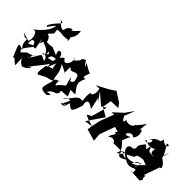

<svg xmlns="http://www.w3.org/2000/svg" viewBox="20 -1665 2595 2595"><g transform="rotate(45 1317.5 -367.5)"><path d="M232 -441C259 -554 201 -497 225 -461C346 -603 320 -533 312 -630C437 -650 347 -615 515 -637C509 -556 552 -726 479 -670C477 -647 581 -718 551 -845L441 -732C516 -805 386 -789 380 -698C379 -696 367 -636 255 -758C361 -753 235 -706 174 -577C197 -539 175 -560 267 -660C252 -516 94 -420 46 -373C144 -482 179 -292 142 -248L14 -289L78 -247C162 -272 64 -201 173 -101C53 -157 79 -123 156 57C191 34 168 62 253 110L246 -20C315 100 356 17 311 59C390 58 477 -69 388 3C551 -212 539 -172 624 -329L578 -290L468 -264C527 -257 454 -351 605 -335C622 -482 476 -493 547 -373C377 -450 464 -406 334 -413C307 -505 282 -484 249 -510ZM412 -254C366 -280 478 -300 486 -205C362 -264 435 -255 286 -60C374 -183 250 -99 379 -194C220 -75 294 -187 183 -65C118 -95 194 -161 269 -264C138 -218 163 -190 170 -295C251 -324 197 -225 286 -240L253 -405L272 -348C246 -276 352 -457 281 -422C252 -310 281 -453 290 -408C300 -345 393 -387 433 -278C456 -269 426 -388 465 -316Z M611 -262 627 -302C630 -133 711 -271 551 -176C524 -25 541 -17 559 -18C727 -114 648 -51 764 -105C724 52 679 94 829 95C817 111 939 21 807 65C860 -26 898 20 938 -44C922 -110 940 -75 1053 -94C973 -272 992 -285 970 -182L1104 -184C1045 -276 987 -299 1056 -431C1000 -410 1015 -443 1043 -525C1008 -533 940 -579 911 -594C911 -594 982 -462 876 -616C776 -562 889 -608 771 -499C696 -558 811 -539 733 -407C761 -488 719 -320 657 -431C656 -431 546 -385 576 -184ZM928 -262 898 -315C928 -123 978 -239 836 -96C874 -132 796 -8 824 -177C798 -90 831 -207 758 -117C732 -191 754 -240 685 -348L800 -290C793 -230 796 -397 794 -393C864 -389 769 -387 838 -374C852 -361 921 -431 953 -374C959 -338 989 -304 952 -272Z M1607 -520 1464 -613 1381 -557 1212 -468 1280 -471C1311 -358 1240 -312 1237 -355C1203 -228 1279 -168 1179 -153L1268 -176C1146 -229 1148 -149 1025 -20C1068 -127 1157 -49 1116 -74L1068 23C1166 -32 1094 78 1048 28C1157 3 1104 14 1140 -50C1226 41 1235 -7 1284 -151C1274 -177 1251 -304 1394 -193C1356 -358 1342 -437 1404 -318L1309 -450L1466 -317L1533 -358L1469 -135L1405 -101L1458 -75L1568 -40L1454 -22L1613 -257L1487 -331L1509 -460L1645 -465Z M1843 -205C1907 -198 1812 -140 1828 -93C1880 -168 1994 -70 1886 -84H2144C2004 40 2081 -84 2058 -27C2099 -92 2050 -130 1968 -216C1985 -136 1989 -212 2041 -307C1887 -218 2006 -403 2067 -326C2145 -403 2066 -550 2055 -441L2071 -591C2038 -529 1912 -393 1981 -482C1943 -375 1841 -424 1836 -426C1805 -325 1947 -349 1800 -399L1889 -265L1776 -446L1836 -600L1751 -480L1621 -360L1668 -362L1591 -161L1567 -44L1556 31L1725 80L1716 -34L1795 -254L1868 -232Z M2528 -64 2608 -292 2635 -305C2582 -439 2488 -356 2563 -526C2526 -391 2560 -431 2448 -590C2523 -620 2486 -501 2380 -602C2374 -500 2335 -598 2245 -462C2327 -528 2279 -383 2211 -412L2223 -432C2289 -370 2418 -413 2393 -457C2380 -346 2373 -350 2457 -334L2371 -342L2352 -353L2321 -417C2296 -279 2315 -360 2255 -381C2134 -247 2247 -275 2170 -218C2099 -228 2051 -149 2196 -54C2070 -56 2189 -142 2091 -86C2091 10 2131 2 2214 -47C2331 38 2403 -92 2401 -22C2395 -65 2430 46 2354 13L2541 24C2599 -55 2540 37 2553 -82ZM2268 -153C2274 -182 2255 -201 2421 -217L2361 -218L2454 -182C2378 -111 2379 -96 2305 -63C2329 -166 2433 -172 2362 -56L2399 -163C2271 -31 2180 -85 2170 -101Z"/></g></svg>

Font: Asimov Silicon
Style: Regular
Weight: 400
Designer: Google
Version: Version 2.000980; 2014